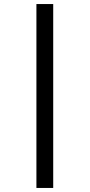

<svg xmlns="http://www.w3.org/2000/svg" viewBox="-20 -827 443 949"><path d="M243 -807V102H160V-807Z"/></svg>

Font: Fira Sans
Style: Regular
Weight: 400
Designer: Carrois Corporate & Edenspiekermann AG
Foundry: Carrois Corporate GbR & Edenspiekermann AG
Version: Version 4.106;PS 004.106;hotconv 1.0.70;makeotf.lib2.5.58329